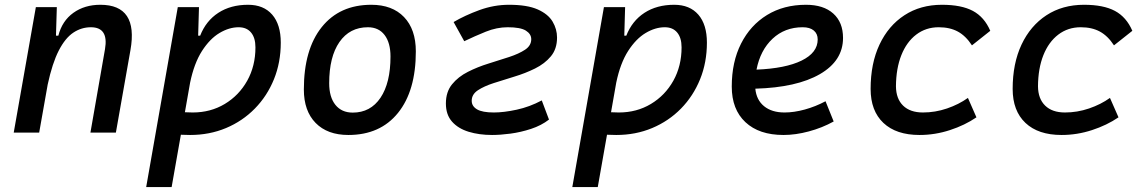

<svg xmlns="http://www.w3.org/2000/svg" viewBox="-20 -547 4728 792"><path d="M36.6 0 127.9 -517.6H214.4L210.9 -399.9H220.7Q236.3 -460.9 282.7 -494.1Q329.1 -527.3 394 -527.3Q551.3 -527.3 518.1 -340.3L458 0H353L413.1 -344.2Q428.7 -434.6 355 -434.6Q315.9 -434.6 282.5 -412.4Q249 -390.1 222.4 -338.4Q195.8 -286.6 176.8 -198.7L141.6 0Z M688 224.6H583L713.4 -517.6H800.8L797.4 -399.9H805.7Q829.6 -460.9 880.6 -494.1Q931.6 -527.3 1003.4 -527.3Q1067.4 -527.3 1102.8 -486.6Q1138.2 -445.8 1138.2 -371.1Q1138.2 -289.6 1110.1 -220.2Q1082 -150.9 1031.2 -99.1Q980.5 -47.4 912.4 -18.8Q844.2 9.8 764.2 9.8Q745.6 9.8 726.1 8.8ZM742.7 -84Q758.3 -83 774.9 -83Q848.6 -83 907.2 -118.2Q965.8 -153.3 999.8 -214.1Q1033.7 -274.9 1033.7 -351.6Q1033.7 -391.1 1015.6 -412.8Q997.6 -434.6 964.4 -434.6Q925.3 -434.6 885.5 -410.9Q845.7 -387.2 813.2 -336.7Q780.8 -286.1 764.2 -206.1Z M1417 9.8Q1330.6 9.8 1282 -39.8Q1233.4 -89.4 1233.4 -177.7Q1233.4 -342.8 1307.1 -435.1Q1380.9 -527.3 1511.7 -527.3Q1598.1 -527.3 1646.7 -476.6Q1695.3 -425.8 1695.3 -335Q1695.3 -172.4 1621.8 -81.3Q1548.3 9.8 1417 9.8ZM1435.1 -82.5Q1508.3 -82.5 1549.6 -143.8Q1590.8 -205.1 1590.8 -314Q1590.8 -370.6 1566.4 -402.6Q1542 -434.6 1497.6 -434.6Q1422.4 -434.6 1380.1 -373.5Q1337.9 -312.5 1337.9 -203.6Q1337.9 -146.5 1363.5 -114.5Q1389.2 -82.5 1435.1 -82.5Z M2009.8 9.8Q1956.5 9.8 1913.3 -3.4Q1870.1 -16.6 1844.7 -45.2Q1819.3 -73.7 1819.3 -120.1Q1819.3 -168 1844.7 -199.2Q1870.1 -230.5 1910.2 -250.7Q1950.2 -271 1995.4 -284.9Q2040.5 -298.8 2080.6 -312Q2120.6 -325.2 2146 -342Q2171.4 -358.9 2171.4 -385.3Q2171.4 -406.7 2149.2 -420.7Q2127 -434.6 2074.2 -434.6Q2029.3 -434.6 1983.9 -416.3Q1938.5 -397.9 1895 -377L1851.1 -456.1Q1897.5 -483.4 1957.5 -505.4Q2017.6 -527.3 2079.6 -527.3Q2154.8 -527.3 2198 -508.1Q2241.2 -488.8 2259.5 -457.8Q2277.8 -426.8 2277.8 -392.1Q2277.8 -345.2 2252.4 -314.7Q2227.1 -284.2 2187 -264.4Q2147 -244.6 2101.8 -231Q2056.6 -217.3 2016.6 -204.3Q1976.6 -191.4 1951.2 -174.6Q1925.8 -157.7 1925.8 -131.3Q1925.8 -108.9 1947.8 -95.9Q1969.7 -83 2017.1 -83Q2058.1 -83 2111.3 -94.5Q2164.6 -106 2214.8 -132.8L2244.6 -53.7Q2212.9 -29.3 2170.7 -15.4Q2128.4 -1.5 2085.9 4.2Q2043.5 9.8 2009.8 9.8Z M2445.8 224.6H2340.8L2471.2 -517.6H2558.6L2555.2 -399.9H2563.5Q2587.4 -460.9 2638.4 -494.1Q2689.5 -527.3 2761.2 -527.3Q2825.2 -527.3 2860.6 -486.6Q2896 -445.8 2896 -371.1Q2896 -289.6 2867.9 -220.2Q2839.8 -150.9 2789.1 -99.1Q2738.3 -47.4 2670.2 -18.8Q2602.1 9.8 2522 9.8Q2503.4 9.8 2483.9 8.8ZM2500.5 -84Q2516.1 -83 2532.7 -83Q2606.4 -83 2665 -118.2Q2723.6 -153.3 2757.6 -214.1Q2791.5 -274.9 2791.5 -351.6Q2791.5 -391.1 2773.4 -412.8Q2755.4 -434.6 2722.2 -434.6Q2683.1 -434.6 2643.3 -410.9Q2603.5 -387.2 2571 -336.7Q2538.6 -286.1 2522 -206.1Z M3216.3 -83Q3255.4 -83 3299.8 -95.2Q3344.2 -107.4 3385.3 -129.4L3418.9 -45.9Q3371.1 -19.5 3316.4 -4.9Q3261.7 9.8 3211.9 9.8Q3111.3 9.8 3054.9 -43Q2998.5 -95.7 2998.5 -189.9Q2998.5 -291.5 3036.9 -367.2Q3075.2 -442.9 3144 -485.1Q3212.9 -527.3 3304.7 -527.3Q3377 -527.3 3417.2 -491.2Q3457.5 -455.1 3457.5 -390.6Q3457.5 -296.4 3362.1 -241.2Q3266.6 -186 3095.7 -181.2Q3100.1 -134.8 3131.8 -108.9Q3163.6 -83 3216.3 -83ZM3100.6 -259.8Q3220.2 -264.6 3286.6 -297.1Q3353 -329.6 3353 -384.3Q3353 -407.7 3336.9 -421.1Q3320.8 -434.6 3291 -434.6Q3217.3 -434.6 3166.7 -387.2Q3116.2 -339.8 3100.6 -259.8Z M3787.1 -83Q3837.9 -83 3886.5 -99.6Q3935.1 -116.2 3972.7 -143.1L4007.8 -63Q3960 -30.3 3898.4 -10.3Q3836.9 9.8 3772.9 9.8Q3676.8 9.8 3624 -40Q3571.3 -89.8 3571.3 -180.2Q3571.3 -285.2 3607.9 -363Q3644.5 -440.9 3710.7 -484.1Q3776.9 -527.3 3865.7 -527.3Q3945.8 -527.3 3993.2 -502Q4040.5 -476.6 4064.9 -419.9L3989.3 -359.9Q3963.9 -398.9 3931.2 -416.7Q3898.4 -434.6 3852.1 -434.6Q3799.3 -434.6 3759.5 -404.3Q3719.7 -374 3698 -319.3Q3676.3 -264.6 3675.8 -190.9Q3676.3 -139.6 3705.3 -111.3Q3734.4 -83 3787.1 -83Z M4373 -83Q4423.8 -83 4472.4 -99.6Q4521 -116.2 4558.6 -143.1L4593.8 -63Q4545.9 -30.3 4484.4 -10.3Q4422.9 9.8 4358.9 9.8Q4262.7 9.8 4210 -40Q4157.2 -89.8 4157.2 -180.2Q4157.2 -285.2 4193.8 -363Q4230.5 -440.9 4296.6 -484.1Q4362.8 -527.3 4451.7 -527.3Q4531.7 -527.3 4579.1 -502Q4626.5 -476.6 4650.9 -419.9L4575.2 -359.9Q4549.8 -398.9 4517.1 -416.7Q4484.4 -434.6 4438 -434.6Q4385.3 -434.6 4345.5 -404.3Q4305.7 -374 4283.9 -319.3Q4262.2 -264.6 4261.7 -190.9Q4262.2 -139.6 4291.3 -111.3Q4320.3 -83 4373 -83Z"/></svg>

Font: Cascadia Code NF
Style: Italic
Weight: 400
Italic angle: -10°
Monospace: yes
Designer: Aaron Bell
Foundry: Saja Typeworks
Version: Version 2404.023; ttfautohint (v1.8.4)